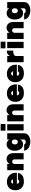

<svg xmlns="http://www.w3.org/2000/svg" viewBox="2434 -3174 943 5851"><g transform="rotate(-90 2905.5 -248.5)"><path d="M33.2 -252Q33.2 -371.1 102.8 -440.4Q172.4 -509.8 291 -509.8Q411.1 -509.8 488.5 -433.6Q565.9 -357.4 565.9 -238.8V-206.1H230Q241.7 -134.8 298.8 -134.8Q349.6 -134.8 356.9 -174.8H560.1Q533.7 7.8 296.9 7.8Q175.3 7.8 104.2 -62Q33.2 -131.8 33.2 -252ZM293 -379.9Q246.6 -379.9 232.9 -324.2H361.8Q358.9 -350.1 340.6 -365Q322.3 -379.9 293 -379.9Z M973.6 -270Q973.6 -350.1 901.9 -350.1Q872.6 -350.1 853 -329.1Q833.5 -308.1 833.5 -275.9V0H643.6V-500H833.5V-428.2Q860.8 -471.7 900.6 -495.8Q940.4 -520 982.4 -520Q1063.5 -520 1113.5 -464.4Q1163.6 -408.7 1163.6 -310.1V0H973.6Z M1769.5 -500V11.2Q1769.5 97.7 1700 150.4Q1630.4 203.1 1515.6 203.1Q1400.9 203.1 1326.2 152.1Q1251.5 101.1 1237.8 16.1H1430.7Q1433.1 37.6 1452.9 50.3Q1472.7 63 1505.4 63Q1540.5 63 1560.1 47.9Q1579.6 32.7 1579.6 5.9V-100.1Q1526.4 -17.1 1431.6 -17.1Q1344.7 -17.1 1291.3 -86.4Q1237.8 -155.8 1237.8 -269Q1237.8 -380.9 1291.3 -449.5Q1344.7 -518.1 1431.6 -518.1Q1525.4 -518.1 1579.6 -436V-500ZM1506.3 -176.8Q1541 -176.8 1560.3 -201.2Q1579.6 -225.6 1579.6 -269Q1579.6 -312.5 1560.3 -336.2Q1541 -359.9 1506.3 -359.9Q1470.2 -359.9 1450.4 -336.2Q1430.7 -312.5 1430.7 -269Q1430.7 -225.6 1450.7 -201.2Q1470.7 -176.8 1506.3 -176.8Z M1848.6 -700.2H2052.7V-553.2H1848.6ZM1855.5 -500H2045.4V0H1855.5Z M2463.4 -270Q2463.4 -350.1 2391.6 -350.1Q2362.3 -350.1 2342.8 -329.1Q2323.2 -308.1 2323.2 -275.9V0H2133.3V-500H2323.2V-428.2Q2350.6 -471.7 2390.4 -495.8Q2430.2 -520 2472.2 -520Q2553.2 -520 2603.3 -464.4Q2653.3 -408.7 2653.3 -310.1V0H2463.4Z M2727.5 -252Q2727.5 -371.1 2797.1 -440.4Q2866.7 -509.8 2985.4 -509.8Q3105.5 -509.8 3182.9 -433.6Q3260.3 -357.4 3260.3 -238.8V-206.1H2924.3Q2936 -134.8 2993.2 -134.8Q3043.9 -134.8 3051.3 -174.8H3254.4Q3228 7.8 2991.2 7.8Q2869.6 7.8 2798.6 -62Q2727.5 -131.8 2727.5 -252ZM2987.3 -379.9Q2940.9 -379.9 2927.2 -324.2H3056.2Q3053.2 -350.1 3034.9 -365Q3016.6 -379.9 2987.3 -379.9Z M3326.2 -252Q3326.2 -371.1 3395.8 -440.4Q3465.3 -509.8 3584 -509.8Q3704.1 -509.8 3781.5 -433.6Q3858.9 -357.4 3858.9 -238.8V-206.1H3522.9Q3534.7 -134.8 3591.8 -134.8Q3642.6 -134.8 3649.9 -174.8H3853Q3826.7 7.8 3589.8 7.8Q3468.3 7.8 3397.2 -62Q3326.2 -131.8 3326.2 -252ZM3585.9 -379.9Q3539.6 -379.9 3525.9 -324.2H3654.8Q3651.9 -350.1 3633.5 -365Q3615.2 -379.9 3585.9 -379.9Z M3934.6 -500H4124.5V-416Q4148.4 -460.4 4181.4 -485.1Q4214.4 -509.8 4248.5 -509.8H4288.6V-315.9H4249.5Q4196.8 -315.9 4160.6 -293.2Q4124.5 -270.5 4124.5 -235.8V0H3934.6Z M4357.4 -700.2H4561.5V-553.2H4357.4ZM4364.3 -500H4554.2V0H4364.3Z M4972.2 -270Q4972.2 -350.1 4900.4 -350.1Q4871.1 -350.1 4851.6 -329.1Q4832 -308.1 4832 -275.9V0H4642.1V-500H4832V-428.2Q4859.4 -471.7 4899.2 -495.8Q4939 -520 4981 -520Q5062 -520 5112.1 -464.4Q5162.1 -408.7 5162.1 -310.1V0H4972.2Z M5768.1 -500V11.2Q5768.1 97.7 5698.5 150.4Q5628.9 203.1 5514.2 203.1Q5399.4 203.1 5324.7 152.1Q5250 101.1 5236.3 16.1H5429.2Q5431.6 37.6 5451.4 50.3Q5471.2 63 5503.9 63Q5539.1 63 5558.6 47.9Q5578.1 32.7 5578.1 5.9V-100.1Q5524.9 -17.1 5430.2 -17.1Q5343.3 -17.1 5289.8 -86.4Q5236.3 -155.8 5236.3 -269Q5236.3 -380.9 5289.8 -449.5Q5343.3 -518.1 5430.2 -518.1Q5523.9 -518.1 5578.1 -436V-500ZM5504.9 -176.8Q5539.6 -176.8 5558.8 -201.2Q5578.1 -225.6 5578.1 -269Q5578.1 -312.5 5558.8 -336.2Q5539.6 -359.9 5504.9 -359.9Q5468.8 -359.9 5449 -336.2Q5429.2 -312.5 5429.2 -269Q5429.2 -225.6 5449.2 -201.2Q5469.2 -176.8 5504.9 -176.8Z"/></g></svg>

Font: Overused Grotesk Black
Style: Regular
Weight: 900
Version: Version 0.002